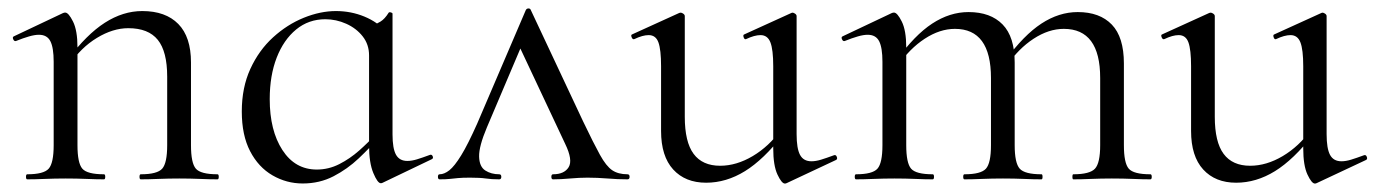

<svg xmlns="http://www.w3.org/2000/svg" viewBox="-20 -425 3260 455"><path d="M313.6 0Q310.6 0 310.6 -6Q310.6 -12 313.6 -12Q352.6 -12 364.4 -25.3Q376.2 -38.6 376.2 -81V-243.4Q376.2 -303 353.9 -330.6Q331.6 -358.2 284 -358.2Q247.6 -358.2 209.7 -335.2Q171.8 -312.2 144.8 -271.8L140.6 -283.8Q185.2 -343.4 228.4 -371.1Q271.6 -398.8 317.2 -398.8Q372.4 -398.8 402.5 -368.2Q432.6 -337.6 432.6 -277V-81Q432.6 -38.6 444.1 -25.3Q455.6 -12 495.4 -12Q498.4 -12 498.4 -6Q498.4 0 495.4 0Q477.8 0 454.2 -1Q430.6 -2 404.8 -2Q379.2 -2 355.2 -1Q331.2 0 313.6 0ZM44.6 0Q41.6 0 41.6 -6Q41.6 -12 44.6 -12Q83.6 -12 95.4 -25.3Q107.2 -38.6 107.2 -81V-278.6Q107.2 -312 99.4 -327.3Q91.6 -342.6 72.2 -342.6Q62.4 -342.6 48.8 -338.7Q35.2 -334.8 17.8 -327.8Q13.8 -326.6 11.4 -331.8Q9 -337 12.6 -338.8L129.2 -394Q132 -395.2 134.6 -395.2Q142.4 -395.2 153 -374Q163.6 -352.8 163.6 -312.6V-81Q163.6 -38.6 175.1 -25.3Q186.6 -12 226.4 -12Q229.4 -12 229.4 -6Q229.4 0 226.4 0Q208.8 0 185.2 -1Q161.6 -2 135.8 -2Q110.2 -2 86.2 -1Q62.2 0 44.6 0Z M697.4 9.8Q659 9.8 625.7 -9.5Q592.4 -28.8 572.7 -66.7Q553 -104.6 553 -160.8Q553 -217.6 573.3 -261.8Q593.6 -306 627.1 -336.5Q660.6 -367 699.9 -382.9Q739.2 -398.8 776.2 -398.8Q811.8 -398.8 843.6 -385.7Q875.4 -372.6 894.8 -349.6L854.6 -293.6Q854.6 -319.6 839.5 -338.8Q824.4 -358 800.5 -368.7Q776.6 -379.4 751 -379.4Q711.4 -379.4 681.8 -355.1Q652.2 -330.8 635.7 -288.4Q619.2 -246 619.2 -190Q619.2 -115.8 649.2 -69.5Q679.2 -23.2 730.8 -23.2Q758.8 -23.2 784.1 -36.1Q809.4 -49 831.2 -68.3Q853 -87.6 870.8 -107.2L878.8 -100.2Q857 -75.2 830.2 -49.8Q803.4 -24.4 770.4 -7.3Q737.4 9.8 697.4 9.8ZM882.4 9.2Q874.8 9.2 864.7 -15Q854.6 -39.2 854.6 -80.4V-360.6Q871.4 -367.6 881.6 -373.8Q891.8 -380 901 -394.8Q902.2 -396.8 906.2 -395.7Q910.2 -394.6 910.2 -392.4V-106.6Q910.2 -73.2 918.4 -58.4Q926.6 -43.6 945.4 -43.6Q955.6 -43.6 968.1 -47.4Q980.6 -51.2 998.4 -57.8Q1003.2 -59.8 1005.4 -54.7Q1007.6 -49.6 1003 -47.6L886.6 8.2Q884.6 9.2 882.4 9.2Z M1021.8 0Q1017.8 0 1017.8 -6Q1017.8 -12 1021.8 -12Q1032.8 -12 1044.9 -21.5Q1057 -31 1073 -57Q1089 -83 1110.8 -132L1226 -401Q1228 -405 1232.4 -405Q1236.8 -405 1238 -401L1362 -137Q1386.8 -85.2 1401.7 -58.2Q1416.6 -31.2 1430.8 -21.6Q1445 -12 1467 -12Q1472 -12 1472 -6Q1472 0 1467 0Q1444 0 1419.7 -2Q1395.4 -4 1372.2 -4Q1353 -4 1330.9 -2Q1308.8 0 1290.6 0Q1286.6 0 1286.6 -6Q1286.6 -12 1290.6 -12Q1317.2 -12 1327.6 -28.8Q1338 -45.6 1319.4 -84L1207.8 -321.4L1231 -352L1133.8 -123Q1114.8 -78 1115.4 -54Q1116 -30 1130 -21Q1144 -12 1163 -12Q1168 -12 1168 -6Q1168 0 1163 0Q1144.8 0 1131.3 -2Q1117.8 -4 1094 -4Q1075.8 -4 1065.4 -3Q1055 -2 1045.9 -1Q1036.8 0 1021.8 0Z M1653.4 8Q1604 8 1575.3 -23.4Q1546.6 -54.8 1546.6 -114.6V-268Q1546.6 -307.4 1540.3 -324.6Q1534 -341.8 1517.2 -341.8Q1503 -341.8 1483.4 -332.4Q1479.4 -330.6 1476.9 -336.6Q1474.4 -342.6 1478.2 -343.6L1589 -394Q1591.2 -395 1593.2 -395Q1595.8 -395 1599.3 -392.5Q1602.8 -390 1602.8 -386.8V-148.2Q1602.8 -88.6 1623.7 -60.4Q1644.6 -32.2 1686.6 -32.2Q1725.2 -32.2 1763.8 -55.1Q1802.4 -78 1830.6 -117.4L1835.8 -106.2Q1789.8 -46.8 1745.4 -19.4Q1701 8 1653.4 8ZM1867.8 -386.8V-107.2Q1867.8 -73.2 1875.9 -58Q1884 -42.8 1903 -42.8Q1913.2 -42.8 1925.7 -46.6Q1938.2 -50.4 1956 -57Q1960.8 -59 1963 -53.5Q1965.2 -48 1961.4 -46L1844.2 9Q1842.2 10 1840 10Q1832.4 10 1822.4 -11.4Q1812.4 -32.8 1812.4 -73.2V-268Q1812.4 -307.4 1805.7 -324.6Q1799 -341.8 1782.2 -341.8Q1768 -341.8 1748.2 -332.4Q1744.4 -330.6 1742.3 -336.6Q1740.2 -342.6 1744 -343.6L1854.8 -394Q1856.8 -395 1858.2 -395Q1860.8 -395 1864.3 -392.5Q1867.8 -390 1867.8 -386.8Z M2523.6 0Q2521.4 0 2521.4 -6Q2521.4 -12 2523.6 -12Q2562.6 -12 2574.9 -25.3Q2587.2 -38.6 2587.2 -81V-240.2Q2587.2 -356.6 2501 -356.6Q2465.2 -356.6 2429.4 -333.2Q2393.6 -309.8 2366.8 -270.2L2362.6 -282.2Q2406.2 -341.8 2447.9 -369.1Q2489.6 -396.4 2534 -396.4Q2586.2 -396.4 2614.8 -366.7Q2643.4 -337 2643.4 -274.6V-81Q2643.4 -38.6 2654.9 -25.3Q2666.4 -12 2706.2 -12Q2709.4 -12 2709.4 -6Q2709.4 0 2706.2 0Q2688.6 0 2665 -1Q2641.4 -2 2614.8 -2Q2589.2 -2 2565.6 -1Q2542 0 2523.6 0ZM2265.6 0Q2262.6 0 2262.6 -6Q2262.6 -12 2265.6 -12Q2304.6 -12 2316.5 -25.3Q2328.4 -38.6 2328.4 -81V-240.2Q2328.4 -356.6 2243 -356.6Q2207.2 -356.6 2171.4 -333.2Q2135.6 -309.8 2108.8 -270.2L2104.6 -282.2Q2147.4 -341.8 2189.1 -369.1Q2230.8 -396.4 2275.2 -396.4Q2327.4 -396.4 2356 -367Q2384.6 -337.6 2384.6 -276.8V-81Q2384.6 -38.6 2396.5 -25.3Q2408.4 -12 2448.2 -12Q2450.6 -12 2450.6 -6Q2450.6 0 2448.2 0Q2429.8 0 2406.6 -1Q2383.4 -2 2356.8 -2Q2331.2 -2 2307.2 -1Q2283.2 0 2265.6 0ZM2008.6 0Q2005.6 0 2005.6 -6Q2005.6 -12 2008.6 -12Q2047.6 -12 2059.4 -25.3Q2071.2 -38.6 2071.2 -81V-278.6Q2071.2 -312 2063.4 -327.3Q2055.6 -342.6 2036.2 -342.6Q2026.4 -342.6 2012.8 -338.7Q1999.2 -334.8 1981.8 -327.8Q1977.8 -326.6 1975.4 -331.8Q1973 -337 1976.6 -338.8L2093.2 -394Q2096 -395.2 2098.6 -395.2Q2106.4 -395.2 2117 -374Q2127.6 -352.8 2127.6 -312.6V-81Q2127.6 -38.6 2139.1 -25.3Q2150.6 -12 2190.4 -12Q2193.4 -12 2193.4 -6Q2193.4 0 2190.4 0Q2172.8 0 2149.2 -1Q2125.6 -2 2099.8 -2Q2074.2 -2 2050.2 -1Q2026.2 0 2008.6 0Z M2909.4 8Q2860 8 2831.3 -23.4Q2802.6 -54.8 2802.6 -114.6V-268Q2802.6 -307.4 2796.3 -324.6Q2790 -341.8 2773.2 -341.8Q2759 -341.8 2739.4 -332.4Q2735.4 -330.6 2732.9 -336.6Q2730.4 -342.6 2734.2 -343.6L2845 -394Q2847.2 -395 2849.2 -395Q2851.8 -395 2855.3 -392.5Q2858.8 -390 2858.8 -386.8V-148.2Q2858.8 -88.6 2879.7 -60.4Q2900.6 -32.2 2942.6 -32.2Q2981.2 -32.2 3019.8 -55.1Q3058.4 -78 3086.6 -117.4L3091.8 -106.2Q3045.8 -46.8 3001.4 -19.4Q2957 8 2909.4 8ZM3123.8 -386.8V-107.2Q3123.8 -73.2 3131.9 -58Q3140 -42.8 3159 -42.8Q3169.2 -42.8 3181.7 -46.6Q3194.2 -50.4 3212 -57Q3216.8 -59 3219 -53.5Q3221.2 -48 3217.4 -46L3100.2 9Q3098.2 10 3096 10Q3088.4 10 3078.4 -11.4Q3068.4 -32.8 3068.4 -73.2V-268Q3068.4 -307.4 3061.7 -324.6Q3055 -341.8 3038.2 -341.8Q3024 -341.8 3004.2 -332.4Q3000.4 -330.6 2998.3 -336.6Q2996.2 -342.6 3000 -343.6L3110.8 -394Q3112.8 -395 3114.2 -395Q3116.8 -395 3120.3 -392.5Q3123.8 -390 3123.8 -386.8Z"/></svg>

Font: Cormorant Infant Light
Style: Regular
Weight: 300
Designer: Christian Thalmann (Catharsis Fonts)
Foundry: Catharsis Fonts
Version: Version 4.001